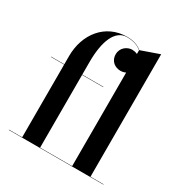

<svg xmlns="http://www.w3.org/2000/svg" viewBox="-177 -907 997 1043"><g transform="rotate(30 322.0 -385.0)"><path d="M23.5 -2V0H616.5V-2H534.5V-770L420.5 -730C399.5 -748 368.5 -760 328 -760C191.5 -760 106 -649 106 -511.5V-460H23.5V-458H106V-2ZM351 -458V-460H218.5V-540C218.5 -667 253 -758 328 -758C368.5 -758 399 -746.5 419.5 -728.5V-705.5C409.5 -710.5 398.5 -712.5 387 -713C356 -713 320.5 -688.5 320.5 -647.5C320.5 -601 356 -581.5 387 -581.5C398.5 -581.5 410 -584 419.5 -589V-2H218.5V-458Z"/></g></svg>

Font: Bodoni* 96pt Medium
Style: Regular
Weight: 500
Version: Version 2.3